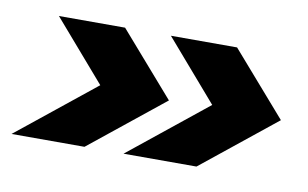

<svg xmlns="http://www.w3.org/2000/svg" viewBox="-59 -402 621 387"><g transform="rotate(10 251.5 -208.5)"><path d="M-18.1 -83.3 141 -211.1 34.7 -334H170.1L282.6 -204.9L131.2 -83.3ZM211.1 -83.3 370.1 -211.1 263.9 -334H399.3L511.8 -204.9L360.4 -83.3Z"/></g></svg>

Font: Afacad
Style: Bold Italic
Weight: 700
Italic angle: -14°
Designer: Kristian Moeller
Foundry: Dicotype
Version: Version 1.000; ttfautohint (v1.8.4.7-5d5b)